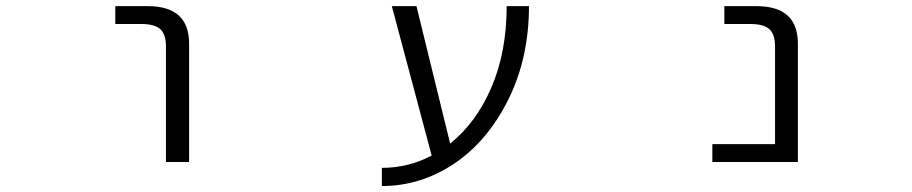

<svg xmlns="http://www.w3.org/2000/svg" viewBox="-20 -540 3040 640"><path d="M364.3 -460V-519.5H472.7Q610.4 -519.5 610.4 -394.5V0H533.2V-384.8Q533.2 -425.8 514.2 -442.9Q495.1 -460 451.2 -460Z M1480.5 -61.5Q1567.4 -130.9 1618.2 -249Q1668.9 -367.2 1668.9 -519.5H1743.2Q1743.2 -345.7 1673.8 -207Q1604.5 -68.4 1493.2 5.9Q1381.8 80.1 1252.9 80.1V19.5Q1341.8 19.5 1418.9 -21.5L1286.1 -519.5H1368.2Z M2563.5 -384.8Q2563.5 -425.8 2544.4 -442.9Q2525.4 -460 2481.4 -460H2394.5V-519.5H2502Q2639.6 -519.5 2639.6 -394.5V0H2354.5V-59.6H2563.5Z"/></svg>

Font: Gen Shin Gothic Monospace Normal
Style: Regular
Weight: 350
Designer: [Source Han Sans]
Ryoko NISHIZUKA  (kana & ideographs); Paul D. Hunt (Latin, Greek & Cyrillic); Wenlong ZHANG  (bopomofo
Version: Version 1.002.20150607